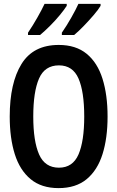

<svg xmlns="http://www.w3.org/2000/svg" viewBox="-20 -957 603 987"><path d="M281 10Q193 10 137.5 -36Q82 -82 56 -164.5Q30 -247 30 -358Q30 -530 90.5 -628Q151 -726 282 -726Q370 -726 425.5 -680.5Q481 -635 507 -552Q533 -469 533 -358Q533 -247 507 -164.5Q481 -82 425.5 -36Q370 10 281 10ZM283 -95Q354 -95 383.5 -163Q413 -231 413 -358Q413 -486 383.5 -553.5Q354 -621 283 -621Q210 -621 180.5 -553Q151 -485 151 -358Q151 -231 181 -163Q211 -95 283 -95ZM298 -789Q323 -825 347 -867.5Q371 -910 383 -937H497V-927Q486 -908 462 -880Q438 -852 410.5 -823.5Q383 -795 361 -777H298ZM124 -789Q149 -826 172.5 -867.5Q196 -909 209 -937H323V-927Q311 -908 288 -880Q265 -852 237.5 -824.5Q210 -797 186 -777H124Z"/></svg>

Font: Noto Sans Mono SemiCondensed SemiBold
Style: Regular
Weight: 600
Width: 4
Designer: Monotype Design Team
Foundry: Monotype Imaging Inc.
Version: Version 2.014; ttfautohint (v1.8.4.7-5d5b)